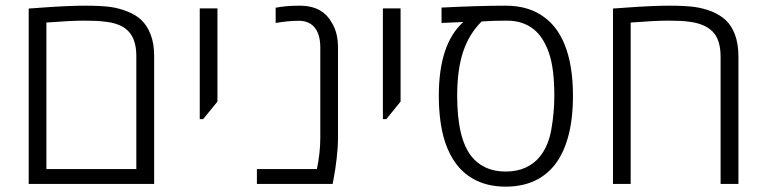

<svg xmlns="http://www.w3.org/2000/svg" viewBox="-20 -660 2751 689"><path d="M83 0V-629.4Q86.9 -629.4 99.1 -630.4Q111.3 -631.3 131.3 -632.8Q178.2 -636.2 216.6 -637.9Q254.9 -639.6 284.7 -639.6Q340.8 -639.6 374.3 -635.3Q407.7 -630.9 438.5 -618.2Q468.3 -606.4 488 -587.4Q507.8 -568.4 520 -537.6Q533.2 -504.9 533.2 -459V0ZM146.5 -53.2H469.2V-459.5Q469.2 -526.9 431.6 -556.2Q404.8 -577.6 354 -582.5Q330.1 -585.9 281.2 -585.9Q233.9 -585.9 146.5 -579.1Z M696.8 -232.4V-629.9H760.3V-295.4L709 -232.4Z M901.9 0V-53.2H1117.2Q1129.4 -111.3 1129.4 -166V-489.3Q1129.4 -542 1104 -566.9Q1084 -585.4 1052.7 -585.4Q1014.2 -585.4 969.2 -577.6V-632.3Q1005.9 -639.6 1054.7 -639.6Q1098.1 -639.6 1127.9 -623Q1154.8 -607.4 1169.9 -579.6Q1192.9 -544.4 1192.9 -489.3V-166Q1192.9 -131.3 1188 -90.1Q1183.1 -48.8 1178.2 -24.4L1173.8 0Z M1354 -232.4V-629.9H1417.5V-295.4L1366.2 -232.4Z M1794.9 9.8Q1726.6 9.8 1677.2 -18.6Q1608.4 -57.1 1577.1 -150.4Q1554.7 -219.7 1554.7 -316.4Q1554.7 -500.5 1641.1 -579.6L1643.1 -581.1L1564.5 -577.6V-632.8Q1630.9 -636.2 1688.5 -637.9Q1746.1 -639.6 1794.9 -639.6Q1877.9 -639.6 1932.6 -598.6Q1979.5 -564.9 2005.4 -502Q2036.1 -427.7 2036.1 -316.4Q2036.1 -230.5 2018.1 -166.5Q1989.3 -63 1914.6 -19.5Q1863.8 9.8 1794.9 9.8ZM1794.4 -44.4Q1835.4 -44.4 1866.2 -58.6Q1897 -72.8 1916.5 -97.2Q1947.8 -134.8 1958.5 -195.6Q1969.2 -256.3 1969.2 -316.4Q1969.2 -416.5 1949.2 -472.2Q1929.2 -527.8 1895.5 -554.7Q1856.9 -585.9 1799.3 -585.9Q1770.5 -585.9 1750 -585.2Q1729.5 -584.5 1708.5 -583Q1663.1 -538.1 1641.8 -473.9Q1620.6 -409.7 1620.6 -316.4Q1620.6 -161.1 1673.3 -97.2Q1692.9 -72.8 1723.4 -58.6Q1753.9 -44.4 1794.4 -44.4Z M2179.7 0V-629.4Q2188 -629.9 2228.5 -632.8Q2274.9 -636.2 2313.2 -637.9Q2351.6 -639.6 2381.3 -639.6Q2437 -639.6 2470.2 -635.3Q2503.4 -630.9 2533.7 -619.1Q2564.5 -606.4 2584.7 -587.4Q2605 -568.4 2617.2 -536.6Q2629.9 -502.9 2629.9 -456.1V0H2565.9V-456.1Q2565.9 -518.6 2536.6 -547.4Q2507.3 -576.2 2449.7 -582.5Q2425.8 -585.9 2377.9 -585.9Q2330.6 -585.9 2243.2 -579.1V0Z"/></svg>

Font: Open Sans Light
Style: Regular
Weight: 300
Designer: Monotype Design Team
Foundry: Monotype Imaging Inc.
Version: Version 3.000; ttfautohint (v1.8.4)